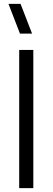

<svg xmlns="http://www.w3.org/2000/svg" viewBox="-20 -980 274 1000"><path d="M147 -805H84L24 -960H87ZM153.5 0H80V-720H153.5Z"/></svg>

Font: CCSD_manrope
Style: Regular
Weight: 400
Designer: Mikhail Sharanda
Foundry: Mikhail Sharanda
Version: Version 4.503